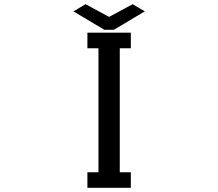

<svg xmlns="http://www.w3.org/2000/svg" viewBox="-20 -895 1040 915"><path d="M550.8 -665V-74.2H603.5V0H396.5V-74.2H449.2V-665H396.5V-739.3H603.5V-665ZM330.1 -840.8 477.5 -752.9H522.5L669.9 -840.8L612.3 -875L500 -814.5L387.7 -875Z"/></svg>

Font: RobotoJAA
Style: Medium
Weight: 500
Version: Version 2.05; 2016-11-05